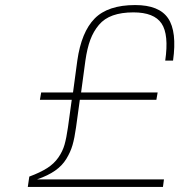

<svg xmlns="http://www.w3.org/2000/svg" viewBox="-20 -740 755 760"><path d="M629 -30 625 0H90L96 -41Q139 -57 166.5 -74.5Q194 -92 211 -116.5Q228 -141 235.5 -167.5Q243 -194 249 -236L264 -345H138L143 -374H269L286 -500Q302 -613 354.5 -666.5Q407 -720 515 -720Q610 -720 645.5 -667.5Q681 -615 665 -500H634Q649 -603 619.5 -647Q590 -691 508 -691Q461 -691 427 -679Q393 -667 371.5 -641.5Q350 -616 337.5 -582.5Q325 -549 318 -500L301 -374H604L599 -345H296L281 -236Q275 -193 267 -165.5Q259 -138 242.5 -111Q226 -84 198 -64.5Q170 -45 127 -30Z"/></svg>

Font: Fivo Sans Thin
Style: Regular
Weight: 250
Foundry: Alexander Slobzheninov
Version: 1.0